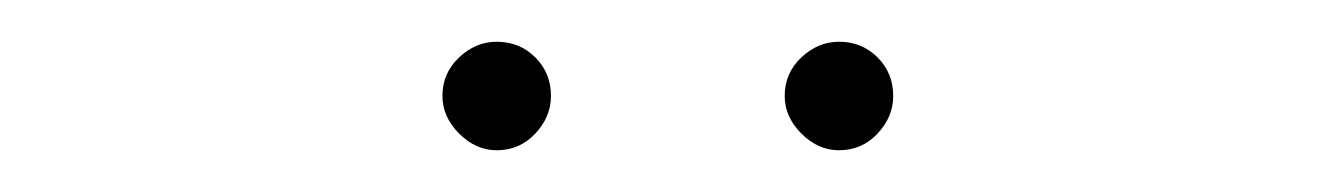

<svg xmlns="http://www.w3.org/2000/svg" viewBox="-20 -713 640 92"><path d="M382 -641Q372 -641 364 -649Q356 -657 356 -667Q356 -678 364 -685.5Q372 -693 382 -693Q393 -693 400.5 -685.5Q408 -678 408 -667Q408 -657 400.5 -649Q393 -641 382 -641ZM218 -641Q208 -641 200 -649Q192 -657 192 -667Q192 -678 200 -685.5Q208 -693 218 -693Q229 -693 236.5 -685.5Q244 -678 244 -667Q244 -657 236.5 -649Q229 -641 218 -641Z"/></svg>

Font: Montserrat Alternates Thin
Style: Regular
Weight: 100
Designer: Julieta Ulanovsky
Foundry: Julieta Ulanovsky
Version: Version 9.000